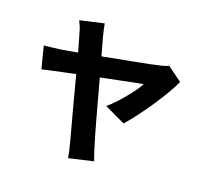

<svg xmlns="http://www.w3.org/2000/svg" viewBox="-148 -993 1296 1232"><g transform="rotate(20 500.0 -376.5)"><path d="M363 -823Q367 -803 372 -779Q377 -755 384 -730Q396 -689 411.5 -632.5Q427 -576 445 -510.5Q463 -445 481.5 -378Q500 -311 516.5 -250Q533 -189 547 -141Q561 -93 569 -67Q572 -56 578 -37.5Q584 -19 590.5 0Q597 19 602 32L438 70Q434 48 427.5 19Q421 -10 414 -36Q408 -58 397.5 -97.5Q387 -137 373 -188Q359 -239 344 -296.5Q329 -354 313.5 -412.5Q298 -471 283.5 -525Q269 -579 257 -623Q245 -667 236 -695Q227 -730 218.5 -750.5Q210 -771 202 -786ZM946 -635Q929 -596 899.5 -546.5Q870 -497 835 -444.5Q800 -392 763.5 -344Q727 -296 696 -261L553 -328Q581 -351 607.5 -379.5Q634 -408 658.5 -438Q683 -468 702 -495Q721 -522 732 -542Q718 -540 681.5 -533Q645 -526 593 -515Q541 -504 480.5 -492Q420 -480 359.5 -467Q299 -454 243.5 -442.5Q188 -431 146 -421.5Q104 -412 82 -407L44 -556Q74 -559 102 -562.5Q130 -566 160 -570Q174 -572 210 -578.5Q246 -585 296 -594Q346 -603 403.5 -614.5Q461 -626 519.5 -637Q578 -648 630.5 -658Q683 -668 722.5 -676Q762 -684 781 -689Q798 -692 815.5 -697.5Q833 -703 845 -709Z"/></g></svg>

Font: Noto Sans KR ExtraBold
Style: Regular
Weight: 800
Designer: Ryoko NISHIZUKA  (kana, bopomofo & ideographs); Paul D. Hunt (Latin, Greek & Cyrillic); Sandoll Communications , Soo-you
Foundry: Adobe
Version: Version 2.004-H2;hotconv 1.0.118;makeotfexe 2.5.65603